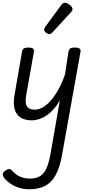

<svg xmlns="http://www.w3.org/2000/svg" viewBox="-25 -862 659 1401"><path d="M207 16Q157 16 125 -4.5Q93 -25 81.5 -66.5Q70 -108 81 -170L136 -486Q140 -503 150 -509Q160 -515 180 -515Q207 -515 216.5 -507Q226 -499 222 -482L166 -166Q160 -132 163.5 -108.5Q167 -85 183 -73.5Q199 -62 230 -62Q260 -62 290.5 -80.5Q321 -99 350 -133.5Q379 -168 404.5 -215Q430 -262 449 -318L475 -486Q479 -503 489 -509Q499 -515 520 -515Q546 -515 556 -507Q566 -499 562 -482L426 278Q410 363 380.5 416.5Q351 470 304 494.5Q257 519 188 519Q148 519 113.5 508Q79 497 52 478.5Q25 460 7 439Q-4 425 -5 411Q-6 397 14 383Q32 371 42.5 371Q53 371 66 386Q93 415 124 428Q155 441 194 441Q237 441 265.5 424.5Q294 408 311.5 371.5Q329 335 341 275L412 -130Q391 -93 366.5 -65.5Q342 -38 315.5 -20Q289 -2 261.5 7Q234 16 207 16ZM334 -613Q324 -613 310.5 -624Q297 -635 297 -645Q297 -650 299 -655Q301 -660 305 -666L421 -824Q428 -834 434.5 -838Q441 -842 449 -842Q459 -842 472 -834.5Q485 -827 494.5 -816.5Q504 -806 504 -795Q504 -788 501 -783Q498 -778 492 -772L359 -627Q345 -613 334 -613Z"/></svg>

Font: Playwrite ZA
Style: Regular
Weight: 400
Designer: Veronika Burian, José Scaglione
Foundry: TypeTogether
Version: Version 1.002